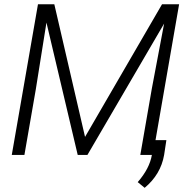

<svg xmlns="http://www.w3.org/2000/svg" viewBox="-20 -731 886 906"><path d="M35.6 0ZM236.3 -710.9 381.3 -85 744.6 -710.9H825.2L701.7 0H642.1L696.3 -312L754.4 -619.6L392.6 0H346.7L199.2 -624.5L148.9 -309.1L95.2 0H35.6L159.2 -710.9ZM662.6 155.3 629.9 128.4Q686 64 696.8 -0.5L708.5 -69.8H765.1L754.4 0.5Q738.3 92.3 662.6 155.3Z"/></svg>

Font: Roboto Light
Style: Italic
Weight: 300
Italic angle: -12°
Designer: Google
Version: Version 2.134; 2016; ttfautohint (v1.6)